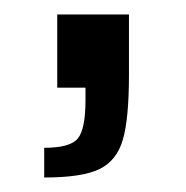

<svg xmlns="http://www.w3.org/2000/svg" viewBox="-20 -121 257 265"><path d="M98 17V0H59V-101H158V-18Q158 43 149.5 72Q141 101 117 112.5Q93 124 41 124V83Q77 83 87.5 70Q98 57 98 17Z"/></svg>

Font: Saira Semi Condensed
Style: Regular
Weight: 400
Width: 4
Designer: Hector Gatti with collaboration of the Omnibus-Type team
Foundry: Omnibus-Type
Version: Version 1.001; ttfautohint (v1.8)